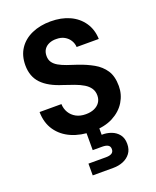

<svg xmlns="http://www.w3.org/2000/svg" viewBox="-175 -813 961 1181"><g transform="rotate(-20 306.0 -222.5)"><path d="M314 12Q238 12 178.5 -14Q119 -40 84.5 -90Q50 -140 49 -211H192Q193 -180 208 -155Q223 -130 249.5 -115.5Q276 -101 313 -101Q345 -101 368.5 -111.5Q392 -122 405 -141Q418 -160 418 -186Q418 -213 404.5 -233Q391 -253 367 -267.5Q343 -282 310.5 -294Q278 -306 241 -318Q153 -345 109 -391Q65 -437 65 -511Q65 -574 95 -619Q125 -664 179 -688Q233 -712 302 -712Q373 -712 426.5 -687.5Q480 -663 511.5 -617Q543 -571 545 -509H400Q399 -532 386.5 -552.5Q374 -573 352 -585.5Q330 -598 300 -598Q274 -599 252.5 -590Q231 -581 219 -563.5Q207 -546 207 -520Q207 -495 219 -478Q231 -461 253 -448.5Q275 -436 305 -425.5Q335 -415 370 -404Q423 -386 466.5 -361.5Q510 -337 536 -298Q562 -259 562 -195Q562 -140 533.5 -93Q505 -46 450 -17Q395 12 314 12ZM223 267V190H338Q363 190 376 181.5Q389 173 389 155Q389 137 376 129Q363 121 338 121H276V-4H360V51Q393 50 422.5 61Q452 72 470.5 95.5Q489 119 489 157Q489 194 470.5 218.5Q452 243 422.5 255Q393 267 358 267Z"/></g></svg>

Font: DM Sans 10pt
Style: Bold
Weight: 700
Version: Version 4.004;gftools[0.9.30]